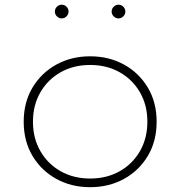

<svg xmlns="http://www.w3.org/2000/svg" viewBox="-20 -762 750 798"><path d="M354.5 16Q433 16 495.5 -18.5Q558 -53 594.5 -114.2Q631 -175.5 631 -256Q631 -336.5 594.5 -397.8Q558 -459 495.5 -493.5Q433 -528 354.5 -528Q276.5 -528 214 -493.5Q151.5 -459 115 -397.8Q78.5 -336.5 78.5 -256Q78.5 -175.5 115 -114.2Q151.5 -53 214 -18.5Q276.5 16 354.5 16ZM354.5 -20Q286 -20 232.2 -50.2Q178.5 -80.5 147.8 -134Q117 -187.5 117 -256Q117 -325 147.8 -378.2Q178.5 -431.5 232.2 -461.8Q286 -492 354.5 -492Q423.5 -492 477.2 -461.8Q531 -431.5 561.8 -378.2Q592.5 -325 592.5 -256Q592.5 -187.5 561.8 -134Q531 -80.5 477.2 -50.2Q423.5 -20 354.5 -20ZM472.5 -685.5Q484 -685.5 492.5 -694Q501 -702.5 501 -714Q501 -725.5 492.5 -734Q484 -742.5 472.5 -742.5Q461 -742.5 452.5 -734Q444 -725.5 444 -714Q444 -702.5 452.5 -694Q461 -685.5 472.5 -685.5ZM236.5 -685.5Q248 -685.5 256.5 -694Q265 -702.5 265 -714Q265 -725.5 256.5 -734Q248 -742.5 236.5 -742.5Q225 -742.5 216.5 -734Q208 -725.5 208 -714Q208 -702.5 216.5 -694Q225 -685.5 236.5 -685.5Z"/></svg>

Font: Spartan ExtraLight
Style: Regular
Weight: 200
Designer: Matt Bailey, Mirko Velimirovic
Foundry: Matt Bailey
Version: Version 1.003; ttfautohint (v1.8.3)